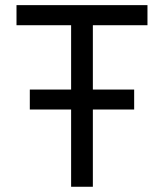

<svg xmlns="http://www.w3.org/2000/svg" viewBox="-20 -713 626 733"><path d="M93.8 -294.9V-371.1H251.5V-616.7H43V-693.4H543V-616.7H334.5V-371.1H492.2V-294.9H334.5V0H251.5V-294.9Z"/></svg>

Font: Cascadia Code NF SemiLight
Style: Regular
Weight: 350
Monospace: yes
Designer: Aaron Bell
Foundry: Saja Typeworks
Version: Version 2404.023; ttfautohint (v1.8.4)